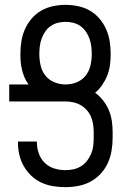

<svg xmlns="http://www.w3.org/2000/svg" viewBox="-20 -763 540 791"><path d="M249 8Q224 8 199 4Q174 0 151 -10.5Q128 -21 109.5 -38.5Q91 -56 78.5 -77.5Q66 -99 60 -124Q54 -149 54 -174V-180H132V-176Q132 -153 140 -130.5Q148 -108 164.5 -92Q181 -76 203.5 -69Q226 -62 249 -62Q266 -62 282.5 -65.5Q299 -69 313.5 -78Q328 -87 338.5 -100.5Q349 -114 355.5 -129.5Q362 -145 364 -161.5Q366 -178 366 -195V-220Q366 -236 363.5 -252Q361 -268 354.5 -283Q348 -298 337 -310Q326 -322 312 -330Q298 -338 282 -341.5Q266 -345 250 -345H18V-415H98Q88 -428 81.5 -443Q75 -458 71 -474Q67 -490 65.5 -506.5Q64 -523 64 -540Q64 -566 68 -592Q72 -618 82.5 -642Q93 -666 110 -686Q127 -706 149.5 -719Q172 -732 198 -737.5Q224 -743 250 -743Q276 -743 302 -737.5Q328 -732 350.5 -719Q373 -706 390 -686Q407 -666 417.5 -642Q428 -618 432 -592Q436 -566 436 -540Q436 -517 433 -495Q430 -473 422 -452.5Q414 -432 401.5 -413.5Q389 -395 372 -381Q390 -368 404.5 -349.5Q419 -331 428 -310Q437 -289 440.5 -266Q444 -243 444 -220V-195Q444 -168 439.5 -141.5Q435 -115 424 -91Q413 -67 394.5 -47Q376 -27 352.5 -14.5Q329 -2 302.5 3Q276 8 249 8ZM250 -415Q274 -415 296 -424Q318 -433 332.5 -451Q347 -469 352.5 -492.5Q358 -516 358 -540Q358 -556 356 -572.5Q354 -589 348.5 -604Q343 -619 334 -632.5Q325 -646 311.5 -655.5Q298 -665 282 -669Q266 -673 250 -673Q234 -673 218 -669Q202 -665 188.5 -655.5Q175 -646 166 -632.5Q157 -619 151.5 -604Q146 -589 144 -572.5Q142 -556 142 -540Q142 -516 147.5 -492.5Q153 -469 167.5 -451Q182 -433 204.5 -424Q227 -415 250 -415Z"/></svg>

Font: Iosevka Term Curly
Style: Regular
Weight: 400
Designer: Belleve Invis
Foundry: Belleve Invis
Version: Version 32.3.0